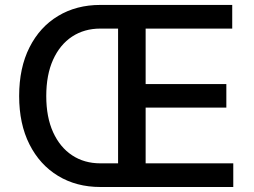

<svg xmlns="http://www.w3.org/2000/svg" viewBox="-20 -747 1015 767"><path d="M380.7 0Q285.2 0 212 -44.4Q138.8 -88.8 97.7 -170.3Q56.5 -251.8 56.5 -363.3Q56.5 -475.9 97.7 -557.5Q138.8 -639.2 212 -683.2Q285.2 -727.3 380.7 -727.3H907.7V-632.8H561.8V-411.2H884.2V-317.1H561.8V-94.5H911.9V0ZM451.7 -94.5V-632.8H380.7Q316.8 -632.8 268.1 -600.9Q219.5 -568.9 192.1 -508.5Q164.8 -448.2 164.8 -363.3Q164.8 -279.1 192.1 -218.9Q219.5 -158.7 268.1 -126.6Q316.8 -94.5 380.7 -94.5Z"/></svg>

Font: InterMG Medium
Style: Regular
Weight: 500
Designer: Rasmus Andersson
Foundry: rsms
Version: Version 3.019;December 26, 2023;FontCreator 15.0.0.2955 64-b